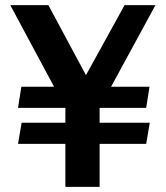

<svg xmlns="http://www.w3.org/2000/svg" viewBox="-20 -726 644 746"><path d="M168 -706 314 -434 464 -706H584L367 -307V0H234V-307L20 -706ZM63 -389H561L548 -307H50ZM64 -249H562L548 -167H50Z"/></svg>

Font: Rosario Light
Style: Bold
Weight: 700
Version: Version 1.101; ttfautohint (v1.8.1.43-b0c9)